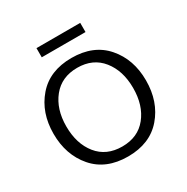

<svg xmlns="http://www.w3.org/2000/svg" viewBox="-193 -1018 1163 1197"><g transform="rotate(-30 388.5 -419.5)"><path d="M231 -789V-855H546V-789ZM56 -339Q56 -490 143.5 -591.5Q231 -693 389 -693Q547 -693 634.5 -592Q722 -491 722 -340Q722 -187 634.5 -85.5Q547 16 389 16Q231 16 143.5 -85.5Q56 -187 56 -339ZM389 -56Q502 -56 565.5 -135Q629 -214 629 -339Q629 -463 565.5 -542.5Q502 -622 389 -622Q276 -622 212 -542.5Q148 -463 148 -339Q148 -214 211.5 -135Q275 -56 389 -56Z"/></g></svg>

Font: Martel Sans
Style: Regular
Weight: 400
Designer: Dan Reynolds and Mathieu Réguer
Foundry: Dan Reynolds and Mathieu Réguer
Version: Version 1.001;PS 001.001;hotconv 1.0.70;makeotf.lib2.5.58329